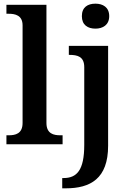

<svg xmlns="http://www.w3.org/2000/svg" viewBox="-20 -786 704 1046"><path d="M500 -630C540 -630 575 -650 575 -698C575 -747 540 -766 500 -766C458 -766 426 -747 426 -698C426 -650 458 -630 500 -630ZM15 0H321V-49H308C273 -49 233 -57 233 -116V-760H15V-711H28C62 -711 103 -703 103 -648V-116C103 -57 63 -49 28 -49H15ZM319 240H338C473 240 569 187 569 8V-536H355V-487H358C402 -487 439 -478 439 -420V3C439 141 399 184 326 184H319Z"/></svg>

Font: Noto Serif SemiBold
Style: Regular
Weight: 600
Designer: Monotype Design Team
Foundry: Monotype Imaging Inc.
Version: Version 2.013